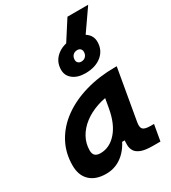

<svg xmlns="http://www.w3.org/2000/svg" viewBox="-224 -1043 1033 1163"><g transform="rotate(-30 293.0 -461.0)"><path d="M168.9 10.3Q95.7 10.3 55.7 -27.8Q15.6 -65.9 15.6 -135.3Q15.6 -223.1 54.7 -294.7Q93.8 -366.2 164.3 -417Q234.9 -467.8 329.6 -495.1Q424.3 -522.5 535.6 -522.5H547.9L485.8 -166.5Q480 -132.3 492.7 -119.6Q505.4 -106.9 545.4 -106.9H568.8L549.3 4.9H496.1Q442.9 4.9 414.3 -6.6Q385.7 -18.1 375 -36.9Q364.3 -55.7 364 -77.9Q363.8 -100.1 366.7 -122.1L398.9 -109.4H342.3L373 -175.3Q347.7 -86.9 293.9 -38.3Q240.2 10.3 168.9 10.3ZM200.7 -115.2Q264.6 -115.2 313.2 -170.2Q361.8 -225.1 379.4 -325.7L404.3 -467.3L451.2 -397Q388.2 -394.5 333.5 -375.7Q278.8 -356.9 237.8 -325.4Q196.8 -293.9 173.8 -252.2Q150.9 -210.4 150.9 -162.1Q150.9 -138.2 163.1 -126.7Q175.3 -115.2 200.7 -115.2ZM363.8 -580.1Q310.5 -580.1 277.8 -605.2Q245.1 -630.4 245.1 -671.4Q245.1 -729.5 288.6 -765.1Q332 -800.8 402.8 -800.8Q456.1 -800.8 488.6 -775.6Q521 -750.5 521 -709.5Q521 -651.4 477.8 -615.7Q434.5 -580.1 363.8 -580.1ZM376.9 -653.8Q396 -653.8 407.7 -666.1Q419.4 -678.3 419.4 -698.2Q419.4 -710.9 411.3 -719Q403.3 -727.1 389.6 -727.1Q370.1 -727.1 358.4 -714.8Q346.7 -702.6 346.7 -682.6Q346.7 -669.9 355 -661.9Q363.2 -653.8 376.9 -653.8ZM320.3 -746.1 439.5 -931.6H584.5L455.6 -746.1Z"/></g></svg>

Font: Cascadia Code PL
Style: Italic
Weight: 400
Italic angle: -10°
Monospace: yes
Designer: Aaron Bell
Foundry: Saja Typeworks
Version: Version 2404.023